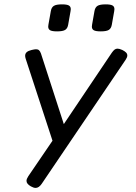

<svg xmlns="http://www.w3.org/2000/svg" viewBox="-20 -686 640 902"><path d="M206.5 -561Q206.5 -563.5 207.5 -570.3L218.8 -633.8Q221.7 -651.4 232.9 -658.4Q244.1 -665.5 271 -665.5Q293.9 -665.5 303.2 -660.4Q312.5 -655.3 312.5 -643.1Q312.5 -640.6 311.5 -633.8L300.3 -570.3Q297.4 -552.7 286.4 -545.7Q275.4 -538.6 248.5 -538.6Q225.1 -538.6 215.8 -543.7Q206.5 -548.8 206.5 -561ZM411.6 -561Q411.6 -563.5 412.6 -570.3L423.8 -633.8Q426.8 -651.4 438 -658.4Q449.2 -665.5 476.1 -665.5Q499 -665.5 508.3 -660.4Q517.6 -655.3 517.6 -643.1Q517.6 -640.6 516.6 -633.8L505.4 -570.3Q502.4 -552.7 491.5 -545.7Q480.5 -538.6 453.6 -538.6Q430.2 -538.6 420.9 -543.7Q411.6 -548.8 411.6 -561ZM578.1 -425.3Q578.1 -417 570.3 -405.3L175.8 177.7Q162.6 196.8 147.5 196.8Q137.7 196.8 125 189.5Q114.7 183.6 109.6 177.2Q104.5 170.9 104.5 163.6Q104.5 154.8 112.8 142.1L226.6 -24.9L100.6 -410.2Q98.1 -418.5 98.1 -423.8Q98.1 -434.1 105.2 -440.7Q112.3 -447.3 128.4 -451.2Q143.1 -454.6 149.4 -454.6Q158.2 -454.6 163.3 -450Q168.5 -445.3 172.4 -434.6L279.8 -103L505.4 -438.5Q512.2 -448.2 518.3 -452.9Q524.4 -457.5 532.2 -457.5Q540.5 -457.5 554.7 -451.2Q566.4 -445.3 572.3 -439.2Q578.1 -433.1 578.1 -425.3Z"/></svg>

Font: Courier Prime Sans
Style: Italic
Weight: 400
Italic angle: -10°
Designer: Alan Dague-Greene
Foundry: Quote-Unquote Apps
Version: Version 3.020